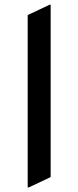

<svg xmlns="http://www.w3.org/2000/svg" viewBox="-20 -777 333 816"><path d="M97.7 19.5V-712.9L190.4 -756.8H195.3V-24.4L102.5 19.5Z"/></svg>

Font: Nova Round
Style: Book
Weight: 400
Version: Version 2.000